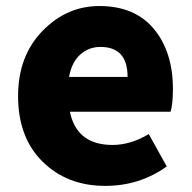

<svg xmlns="http://www.w3.org/2000/svg" viewBox="-20 -603 636 637"><path d="M329.1 13.7Q203.1 13.7 121.6 -66.4Q40 -146.5 40 -284.2Q40 -417 120.6 -500Q201.2 -583 309.6 -583Q427.7 -583 490.7 -506.8Q553.7 -430.7 553.7 -307.6Q553.7 -257.8 545.9 -232.4H211.9Q234.4 -122.1 353.5 -122.1Q413.1 -122.1 473.6 -158.2L533.2 -50.8Q443.4 13.7 329.1 13.7ZM209 -347.7H403.3Q403.3 -447.3 313.5 -447.3Q274.4 -447.3 246.1 -421.9Q217.8 -396.5 209 -347.7Z"/></svg>

Font: Bpmf Zihi Sans Heavy
Style: Heavy
Weight: 900
Foundry: But Ko
Version: Version 1.320